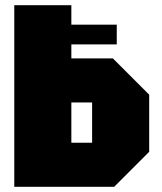

<svg xmlns="http://www.w3.org/2000/svg" viewBox="-20 -720 625 740"><path d="M35 0V-700H255V-625H430V-549H255V-495H415L555 -355V-135L420 0ZM255 -170H335V-325H255Z"/></svg>

Font: Tektur SemiCondensed Black
Style: Regular
Weight: 900
Width: 4
Designer: Adam Jagosz
Foundry: Adam Jagosz
Version: Version 1.005;gftools[0.9.30]